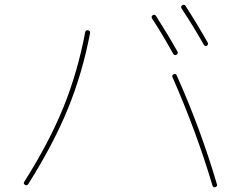

<svg xmlns="http://www.w3.org/2000/svg" viewBox="-20 -812 1040 807"><path d="M708 -585.9Q660.2 -671.9 619.1 -734.4Q614.3 -743.2 622.1 -748Q630.9 -752.9 635.7 -745.1Q685.5 -667 725.6 -595.7Q730.5 -586.9 721.7 -582Q712.9 -577.1 708 -585.9ZM835.9 -625Q797.9 -693.4 743.2 -776.4Q738.3 -785.2 746.1 -790Q754.9 -794.9 759.8 -787.1Q803.7 -719.7 852.5 -633.8Q857.4 -625 849.6 -620.1Q841.8 -615.2 835.9 -625ZM722.7 -495.1Q823.2 -270.5 891.6 -38.1Q895.5 -29.3 884.8 -25.4Q877 -22.5 873 -32.2Q805.7 -258.8 705.1 -487.3Q701.2 -496.1 710 -500Q718.8 -503.9 722.7 -495.1ZM85 -35.2Q77.1 -40 82 -47.9Q187.5 -214.8 247.1 -362.3Q306.6 -509.8 337.9 -675.8Q339.8 -686.5 350.1 -684.6Q360.4 -682.6 358.4 -671.9Q326.2 -503.9 265.6 -355.5Q205.1 -207 98.6 -38.1Q93.8 -30.3 85 -35.2Z"/></svg>

Font: Rounded-L Mgen+ 2m thin
Style: Regular
Weight: 100
Designer: [Source Han Sans]
Ryoko NISHIZUKA  (kana & ideographs); Paul D. Hunt (Latin, Greek & Cyrillic); Wenlong ZHANG  (bopomofo
Version: Version 1.059.20150602